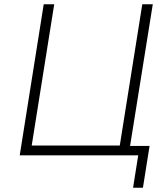

<svg xmlns="http://www.w3.org/2000/svg" viewBox="-20 -725 782 896"><path d="M601 151 625 0H72L184 -705H233L128 -46H539L644 -705H693L587 -44H678L647 151Z"/></svg>

Font: Nunito Sans 7pt SemiCondensed ExtraLight
Style: Italic
Weight: 250
Width: 4
Italic angle: -9°
Designer: Vernon Adams
Foundry: Vernon Adams
Version: Version 3.101;gftools[0.9.27]